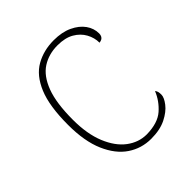

<svg xmlns="http://www.w3.org/2000/svg" viewBox="-158 -648 764 764"><g transform="rotate(-45 224.0 -266.0)"><path d="M259 10Q205 10 161 -19.5Q117 -49 90.5 -110Q64 -171 64 -263Q64 -369 89.5 -430Q115 -491 160 -516.5Q205 -542 262 -542Q308 -542 341 -526.5Q374 -511 391.5 -486.5Q409 -462 409 -433Q409 -425 406 -419Q403 -413 397.5 -410Q392 -407 384 -406Q384 -434 370 -459.5Q356 -485 328.5 -501Q301 -517 258 -517Q209 -517 171.5 -493Q134 -469 113 -413.5Q92 -358 92 -264Q92 -184 115 -128Q138 -72 176 -43.5Q214 -15 259 -15Q322 -16 355 -45Q388 -74 404 -114Q409 -108 410.5 -101.5Q412 -95 412 -86Q412 -70 394.5 -47Q377 -24 343 -7Q309 10 259 10Z"/></g></svg>

Font: Noto Rashi Hebrew Thin
Style: Regular
Weight: 250
Version: Version 1.006